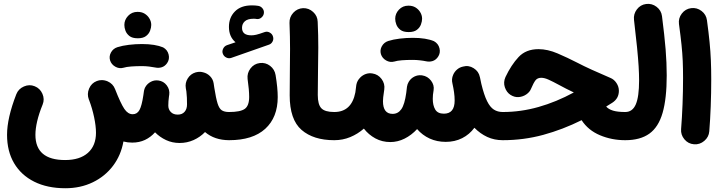

<svg xmlns="http://www.w3.org/2000/svg" viewBox="-20 -686 3796 1011"><path d="M17.1 23.9Q17.1 -64.5 65.9 -189.9Q77.1 -218.3 106 -230.7Q134.8 -243.2 162.6 -231.9Q190.9 -220.7 203.4 -192.1Q215.8 -163.6 204.6 -135.7Q185.1 -87.9 175.8 -47.9Q166.5 -7.8 166.5 23.9Q166.5 156.7 322.8 156.7Q400.4 156.7 442.9 118.9Q485.4 81.1 485.4 13.2Q485.4 -22 475.6 -68.6Q465.8 -115.2 449.7 -157.7Q448.7 -159.7 447.8 -162.1Q437 -190.9 449.2 -219.7Q461.4 -248.5 489.7 -259.3Q502 -264.2 515.1 -264.2Q531.2 -264.2 546.4 -257.8Q575.2 -245.1 585.9 -216.8Q615.7 -140.6 634.8 -112.5Q653.8 -84.5 678.7 -84.5Q702.1 -84.5 714.4 -106.7Q726.6 -128.9 734.9 -184.6Q735.8 -193.4 737.8 -205.1Q738.8 -212.4 741.7 -219.7Q741.7 -219.7 741.7 -219.7Q742.2 -220.7 742.2 -221.7Q742.2 -221.7 742.7 -222.2Q743.2 -223.1 743.2 -224.1Q743.7 -224.1 743.7 -224.6Q744.1 -225.6 744.6 -226.1Q744.6 -226.6 745.1 -227.1Q745.6 -228 746.1 -228.5Q746.1 -228.5 746.1 -229Q756.3 -246.1 774.7 -255.6Q793 -265.1 814 -262.2Q841.3 -258.8 858.2 -236.3Q875 -213.9 871.1 -186.5Q870.6 -183.6 870.1 -180.7Q870.1 -178.7 869.6 -176.8Q866.2 -152.3 866.2 -129.9Q866.2 -109.9 879.4 -96.2Q892.6 -82.5 916 -82.5Q939 -82.5 951.9 -97.2Q964.8 -111.8 964.8 -136.2Q964.8 -155.3 964.1 -171.6Q963.4 -188 961.4 -204.6Q960 -212.9 958.5 -221.2Q953.6 -249 968.5 -272.9Q983.4 -296.9 1009.8 -304.7Q1014.2 -305.7 1018.6 -306.6Q1034.2 -309.6 1049.8 -305.2Q1070.8 -300.3 1086.2 -284.7Q1101.6 -269 1105 -247.1Q1106.9 -234.4 1108.4 -224.1Q1117.2 -168.5 1125.7 -141.1Q1134.3 -113.8 1148.2 -105Q1162.1 -96.2 1186 -96.2H1186.5Q1217.3 -96.2 1238.8 -74.5Q1260.3 -52.7 1260.3 -22Q1260.3 8.3 1238.8 30.3Q1217.3 52.2 1186.5 52.2H1186Q1109.4 51.8 1059.6 9.3Q1033.7 36.1 999.3 51.5Q964.8 66.9 925.8 66.9Q887.2 66.9 854.2 51.5Q821.3 36.1 796.4 10.7Q773.4 36.6 743.4 50.8Q713.4 64.9 676.3 64.9Q651.9 64.9 629.9 59.1Q617.2 131.3 575.2 187Q533.2 242.7 468.5 273.9Q403.8 305.2 324.2 305.2Q229.5 305.2 160.4 270.8Q91.3 236.3 54.2 173.3Q17.1 110.4 17.1 23.9ZM634.8 -554.7Q634.8 -581.5 654.5 -602.5Q674.3 -623.5 704.1 -623.5Q726.1 -623.5 741.2 -614.3Q756.3 -605 765.1 -591.3Q776.4 -574.2 776.4 -554.7Q776.4 -541 770.3 -524.4Q764.2 -507.8 748.8 -496.1Q733.4 -484.4 705.6 -484.4Q676.8 -484.4 661.6 -496.3Q646.5 -508.3 640.6 -524.4Q634.8 -540 634.8 -554.7ZM559.6 -368.2Q553.2 -389.6 564.5 -409.9Q575.7 -430.2 598.1 -437.5Q624 -445.8 658.9 -450Q693.8 -454.1 727.5 -454.1Q762.7 -454.1 791 -449.5Q819.3 -444.8 838.9 -436.5Q861.8 -423.8 867.9 -398.9Q874 -374 859.9 -353.5Q848.1 -336.9 831.5 -331.8Q814.9 -326.7 797.4 -330.6Q783.7 -333.5 764.4 -335.7Q745.1 -337.9 727.5 -337.9Q695.8 -337.9 670.4 -335.9Q645 -334 629.4 -329.1Q607.4 -323.2 586.9 -335Q566.4 -346.7 559.6 -368.2Z M1153.3 -403.3Q1148.4 -416 1155 -429.7Q1161.6 -443.4 1175.3 -448.2L1220.2 -463.4Q1185.5 -492.7 1185.5 -544.4Q1185.5 -593.8 1217 -625.7Q1248.5 -657.7 1306.2 -657.7Q1324.2 -657.7 1338.9 -655.3Q1353 -653.3 1362.1 -642.1Q1371.1 -630.9 1369.6 -617.2Q1368.2 -603.5 1356.9 -593.8Q1345.7 -584 1331.5 -585.9Q1325.7 -587.4 1315.9 -587.4Q1284.2 -587.4 1269.3 -574Q1254.4 -560.5 1254.4 -539.6Q1254.4 -500 1303.2 -500Q1315.9 -500 1329.6 -503.2Q1343.3 -506.3 1373.5 -517.1Q1387.7 -522 1401.1 -514.2Q1414.6 -506.3 1418 -491.7Q1421.4 -478.5 1414.8 -466.6Q1408.2 -454.6 1396 -450.7L1198.2 -381.3Q1184.6 -376.5 1171.4 -383.1Q1158.2 -389.6 1153.3 -403.3ZM1112.3 -22Q1112.3 -52.7 1134.3 -74.5Q1156.2 -96.2 1186.5 -96.2Q1245.1 -96.2 1268.6 -112.5Q1292 -128.9 1292 -175.8Q1292 -212.4 1283.7 -270.5Q1280.3 -300.8 1298.8 -325.4Q1317.4 -350.1 1347.7 -354Q1377.9 -357.9 1402.1 -339.4Q1426.3 -320.8 1431.2 -290.5Q1442.4 -222.7 1442.4 -174.8Q1442.4 -67.9 1376.7 -7.8Q1311 52.2 1186.5 52.2Q1156.2 52.2 1134.3 30.3Q1112.3 8.3 1112.3 -22Z M1505.4 -184.1Q1505.4 -249 1506.3 -307.9Q1507.3 -366.7 1507.3 -428.7Q1507.3 -490.7 1504.4 -565.4Q1503.4 -596.2 1524.4 -618.9Q1545.4 -641.6 1575.7 -643.1Q1606 -644 1628.9 -623Q1651.9 -602.1 1652.8 -571.3Q1656.2 -498 1656 -435.3Q1655.8 -372.6 1654.5 -312.5Q1653.3 -252.4 1653.3 -186Q1653.3 -135.7 1672.1 -116Q1690.9 -96.2 1739.7 -96.2H1740.2Q1771 -96.2 1792.5 -74.5Q1814 -52.7 1814 -22Q1814 8.3 1792.5 30.3Q1771 52.2 1740.2 52.2H1739.7Q1630.4 52.2 1567.9 -2Q1505.4 -56.2 1505.4 -184.1Z M1666 -22Q1666 -52.7 1688 -74.5Q1710 -96.2 1740.2 -96.2Q1831.1 -96.2 1851.1 -199.2Q1852.5 -213.9 1856 -236.8V-237.8Q1856.4 -238.3 1856.4 -239.3Q1856.4 -239.3 1856.4 -239.7Q1860.4 -261.2 1876.5 -277.3Q1877 -277.8 1877.4 -278.3Q1877.4 -278.3 1877.4 -278.3Q1889.6 -290.5 1906.2 -296.4Q1922.9 -302.2 1940.4 -299.3Q1970.7 -294.9 1989.3 -270Q2007.8 -245.1 2003.4 -214.8Q1999 -186.5 1997.8 -173.8Q1996.6 -161.1 1996.6 -153.3Q1996.6 -86.4 2047.4 -86.4Q2076.2 -86.4 2093.5 -111.3Q2110.8 -136.2 2119.1 -196.8Q2120.1 -210.9 2123 -229.5Q2125 -243.2 2132.3 -255.4Q2132.3 -255.9 2132.8 -255.9Q2133.3 -256.3 2133.3 -256.8Q2143.6 -273.4 2161.4 -282.5Q2179.2 -291.5 2199.2 -289.6Q2200.7 -289.6 2202.1 -289.1H2203.1Q2231.9 -284.7 2249.8 -261.2Q2267.6 -237.8 2263.2 -210.9Q2261.7 -198.7 2259.8 -187Q2258.8 -175.8 2258.8 -165.5Q2258.8 -131.3 2271.7 -109.4Q2284.7 -87.4 2317.4 -87.4Q2374 -87.4 2374 -156.7Q2374 -178.2 2370.8 -200.4Q2367.7 -222.7 2362.3 -246.6Q2356.4 -269.5 2366.2 -292Q2373 -308.1 2386.5 -319.8Q2399.9 -331.5 2418 -335.4Q2447.3 -343.8 2474.1 -326.9Q2501 -310.1 2506.8 -280.3L2507.8 -276.4Q2512.2 -257.3 2514.6 -244.1Q2528.8 -185.5 2544.7 -153.6Q2560.5 -121.6 2580.6 -108.9Q2600.6 -96.2 2627 -96.2H2627.4Q2658.2 -96.2 2679.7 -74.5Q2701.2 -52.7 2701.2 -22Q2701.2 8.3 2679.7 30.3Q2658.2 52.2 2627.4 52.2H2627Q2583 52.2 2545.9 35.2Q2508.8 18.1 2478 -13.2Q2452.1 22 2413.6 41.5Q2375 61 2327.1 61Q2280.8 61 2242.4 43.5Q2204.1 25.9 2176.3 -6.3Q2146.5 25.9 2110.4 43.9Q2074.2 62 2035.2 62Q1992.2 62 1956.5 42.7Q1920.9 23.4 1896 -8.8Q1863.8 19.5 1824.2 35.9Q1784.7 52.2 1740.2 52.2Q1710 52.2 1688 30.3Q1666 8.3 1666 -22ZM2061 -587.4Q2061 -614.3 2080.8 -635.3Q2100.6 -656.2 2130.4 -656.2Q2152.3 -656.2 2167.5 -647Q2182.6 -637.7 2191.4 -624Q2202.6 -606.9 2202.6 -587.4Q2202.6 -573.7 2196.5 -557.1Q2190.4 -540.5 2175 -528.8Q2159.7 -517.1 2131.8 -517.1Q2103 -517.1 2087.9 -529.1Q2072.8 -541 2066.9 -557.1Q2061 -572.8 2061 -587.4ZM1985.8 -400.9Q1979.5 -422.4 1990.7 -442.6Q2002 -462.9 2024.4 -470.2Q2050.3 -478.5 2085.2 -482.7Q2120.1 -486.8 2153.8 -486.8Q2189 -486.8 2217.3 -482.2Q2245.6 -477.5 2265.1 -469.2Q2288.1 -456.5 2294.2 -431.6Q2300.3 -406.7 2286.1 -386.2Q2274.4 -369.6 2257.8 -364.5Q2241.2 -359.4 2223.6 -363.3Q2210 -366.2 2190.7 -368.4Q2171.4 -370.6 2153.8 -370.6Q2122.1 -370.6 2096.7 -368.7Q2071.3 -366.7 2055.7 -361.8Q2033.7 -356 2013.2 -367.7Q1992.7 -379.4 1985.8 -400.9Z M2815.4 -427.2Q2863.3 -427.2 2915.8 -404.8Q2968.3 -382.3 3019.5 -356Q3053.2 -338.4 3096.7 -318.6Q3140.1 -298.8 3193.8 -275.9Q3213.4 -268.1 3226.1 -248.8Q3238.8 -229.5 3238.8 -208Q3238.8 -167.5 3204.1 -145Q3188 -134.8 3171.9 -125Q3184.1 -110.8 3208 -103.5Q3231.9 -96.2 3272 -96.2H3272.5Q3303.2 -96.2 3324.7 -74.5Q3346.2 -52.7 3346.2 -22Q3346.2 8.3 3324.7 30.3Q3303.2 52.2 3272.5 52.2H3272Q3201.2 52.2 3139.2 26.1Q3077.1 0 3042.5 -53.2Q2943.4 -3.9 2840.3 24.2Q2737.3 52.2 2627.4 52.2Q2596.7 52.2 2574.7 30Q2552.7 7.8 2552.7 -22Q2552.7 -51.8 2574.7 -74Q2596.7 -96.2 2627.4 -96.2Q2722.2 -96.2 2815.4 -122.6Q2908.7 -148.9 3001.5 -199.2Q2980.5 -209.5 2960.7 -219.2Q2940.9 -229 2921.9 -239.7Q2892.1 -255.9 2869.6 -266.1Q2847.2 -276.4 2830.1 -276.4Q2810.1 -276.4 2799.8 -263.2Q2789.6 -250 2775.4 -216.8Q2769 -201.2 2751.5 -189Q2733.9 -176.8 2711.7 -174.8Q2689.5 -172.9 2668 -186.5Q2647.5 -199.7 2638.4 -226.3Q2629.4 -252.9 2641.6 -280.3Q2671.9 -344.2 2710.7 -385.7Q2749.5 -427.2 2815.4 -427.2Z M3198.2 -22Q3198.2 -52.7 3220.2 -74.5Q3242.2 -96.2 3272.5 -96.2Q3310.5 -96.2 3327.9 -136.5Q3345.2 -176.8 3345.2 -262.2Q3345.2 -295.4 3342.8 -336.4Q3340.3 -377.4 3334.5 -436.3Q3328.6 -495.1 3318.4 -581.5Q3314.9 -611.8 3333.5 -636.5Q3352.1 -661.1 3382.3 -665Q3412.6 -668.9 3437.3 -650.1Q3461.9 -631.3 3465.8 -601.1Q3479 -498.5 3484.9 -426.5Q3490.7 -354.5 3490.7 -289.1Q3490.7 -167 3469 -91.8Q3447.3 -16.6 3399.2 17.8Q3351.1 52.2 3272.5 52.2Q3242.2 52.2 3220.2 30.3Q3198.2 8.3 3198.2 -22Z M3555.2 -559.6Q3551.3 -589.8 3570.1 -614.5Q3588.9 -639.2 3619.1 -643.1Q3649.4 -647 3674.1 -628.2Q3698.7 -609.4 3702.6 -579.1Q3711.4 -514.2 3716.3 -464.8Q3721.2 -415.5 3723.1 -369.4Q3725.1 -323.2 3725.1 -267.6Q3725.1 -196.8 3722.4 -125.7Q3719.7 -54.7 3714.8 5.4Q3712.4 35.6 3688.5 55.9Q3664.6 76.2 3634.3 73.7Q3603.5 71.3 3583.7 47.4Q3564 23.4 3566.4 -6.3Q3571.3 -66.9 3574 -137Q3576.7 -207 3576.7 -274.9Q3576.7 -325.2 3575 -365.2Q3573.2 -405.3 3568.6 -450.2Q3564 -495.1 3555.2 -559.6Z"/></svg>

Font: Mikhak-DS2-FD ExtraBold
Style: Regular
Weight: 800
Designer: Amin Abedi
Version: Version 3.2